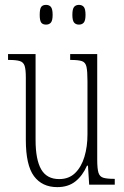

<svg xmlns="http://www.w3.org/2000/svg" viewBox="-20 -758 509 788"><path d="M215 10Q153 10 119.5 -35Q86 -80 86 -184V-440Q86 -473 81 -488Q76 -503 61 -507.5Q46 -512 17 -512H13V-536H126V-184Q126 -103 149 -63Q172 -23 223 -23Q263 -23 288.5 -48Q314 -73 326.5 -114.5Q339 -156 339 -206V-425Q339 -465 335 -483.5Q331 -502 316.5 -507Q302 -512 271 -512H268V-536H379V-103Q379 -66 384 -49.5Q389 -33 404 -28.5Q419 -24 448 -24H451V0H346L341 -78H337Q319 -37 289.5 -13.5Q260 10 215 10ZM304 -657Q291 -657 284 -665.5Q277 -674 277 -697Q277 -721 284 -729.5Q291 -738 304 -738Q317 -738 324 -729.5Q331 -721 331 -697Q331 -674 324 -665.5Q317 -657 304 -657ZM169 -657Q155 -657 149 -665.5Q143 -674 143 -697Q143 -721 149 -729.5Q155 -738 169 -738Q182 -738 189 -729.5Q196 -721 196 -697Q196 -674 189 -665.5Q182 -657 169 -657Z"/></svg>

Font: Noto Serif Hebrew ExtraCondensed ExtraLight
Style: Regular
Weight: 200
Width: 2
Designer: Monotype Design Team
Foundry: Monotype Imaging Inc.
Version: Version 2.004; ttfautohint (v1.8.4.7-5d5b)